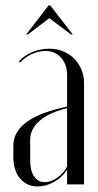

<svg xmlns="http://www.w3.org/2000/svg" viewBox="-20 -682 362 710"><path d="M29.4 -99.2Q29.4 -75.6 35.9 -55.6Q42.5 -35.6 54.2 -21.8Q66 -7.9 82.2 -0.2Q98.5 7.5 118.2 7.5Q149.1 7.5 179.2 -8.9Q209.2 -25.4 226.1 -52H228.1V-28.2V0H290.8V-375.5Q290.8 -402.4 280.8 -425.6Q270.8 -448.8 253.6 -465.9Q236.5 -483 213 -492.4Q189.5 -501.9 161.8 -501.9Q145.5 -501.9 129.2 -498.5Q112.9 -495.1 98.2 -488.9Q83.6 -482.6 71.1 -473.9Q58.6 -465.1 49.6 -454.8L54.6 -450.8Q62.2 -459.8 72.9 -467.5Q83.5 -475.2 96.2 -481.3Q108.9 -487.4 122.2 -490.4Q135.6 -493.5 147.8 -493.5Q183.5 -493.5 205.8 -468.8Q228.1 -444.1 228.1 -403.2V-287.8Q178.2 -277.2 140.9 -263.2Q103.6 -249.2 78.9 -231Q54.1 -212.8 41.8 -191Q29.4 -169.2 29.4 -143.6ZM145.8 -8.4Q120.6 -8.4 106.1 -29.8Q91.6 -51.2 91.6 -87.2V-165.8Q91.6 -186.1 101.1 -204.1Q110.6 -222.1 128.4 -237Q146.2 -251.9 171.6 -263.2Q197 -274.6 228.1 -281.8V-65.6Q214.6 -40.6 191.1 -24.5Q167.6 -8.4 145.8 -8.4ZM76.8 -554.4H82.8L162.4 -614.8L243 -554.4H249L165.8 -662.1H159.8Z"/></svg>

Font: Moniqa Black
Style: Regular
Weight: 900
Designer: Rajesh Rajput
Foundry: Rajesh Rajput
Version: Version 1.000